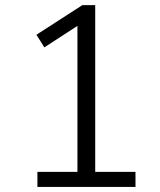

<svg xmlns="http://www.w3.org/2000/svg" viewBox="-20 -739 633 759"><path d="M127.9 0V-59.6H286.1V-636.7L155.3 -551.8L124 -601.6L305.7 -718.8H356.4V-59.6H515.6V0Z"/></svg>

Font: Min Sans Light
Style: Regular
Weight: 300
Designer: Jinseong-Kim, NotoSansCJK, Nunito
Foundry: Jinseong-Kim
Version: Version 1.400;Glyphs 3.1.2 (3151)